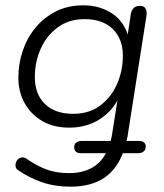

<svg xmlns="http://www.w3.org/2000/svg" viewBox="-20 -514 618 722"><path d="M245 188Q187 188 138.5 171.5Q90 155 50 127Q41 122 39 114Q37 106 39.5 98Q42 90 48 84.5Q54 79 62.5 78Q71 77 80 83Q117 109 154 123Q191 137 240 137Q291 137 327.5 116Q364 95 383 52L387 62H284Q271 62 265 56Q259 50 259 40Q259 27 267.5 21.5Q276 16 286 16H403L394 24Q396 16 398 8.5Q400 1 401 -6L424 -152L429 -151Q405 -98 355.5 -66Q306 -34 240 -34Q182 -34 139.5 -58.5Q97 -83 73 -125.5Q49 -168 49 -222Q49 -274 65.5 -323Q82 -372 113.5 -410Q145 -448 190 -471Q235 -494 294 -494Q355 -494 402 -463Q449 -432 465 -369L457 -362L472 -462Q475 -477 483.5 -484.5Q492 -492 506 -492Q521 -492 527 -482.5Q533 -473 531 -456L461 -10Q460 -1 458 6.5Q456 14 454 22L450 16H503Q515 16 521.5 21.5Q528 27 528 37Q528 50 519.5 56Q511 62 501 62H434L445 54Q421 122 371.5 155Q322 188 245 188ZM255 -86Q315 -86 356.5 -117Q398 -148 420 -198Q442 -248 442 -304Q442 -368 404 -405Q366 -442 298 -442Q239 -442 197 -411Q155 -380 133 -330.5Q111 -281 111 -224Q111 -160 149 -123Q187 -86 255 -86Z"/></svg>

Font: Nunito ExtraLight Light
Style: Italic
Weight: 300
Italic angle: -9°
Version: Version 3.602